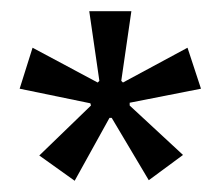

<svg xmlns="http://www.w3.org/2000/svg" viewBox="-20 -710 392 342"><path d="M113 -388 50 -433 142 -522 141 -526 15 -552 38 -625 154 -563 157 -566 139 -690H214L196 -566L199 -563L314 -625L338 -552L211 -527V-522L306 -434L245 -389L179 -500H175Z"/></svg>

Font: Bricolage Grotesque 36pt Light
Style: Regular
Weight: 300
Designer: Mathieu Triay
Foundry: Atelier Triay
Version: Version 1.001;gftools[0.9.33.dev8+g029e19f]